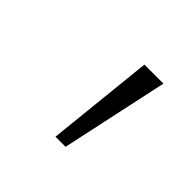

<svg xmlns="http://www.w3.org/2000/svg" viewBox="-74 -889 387 387"><g transform="rotate(45 119.0 -695.5)"><path d="M119.6 -580.1 143.6 -809.6H197.8L148.4 -580.1Z"/></g></svg>

Font: Oswald
Style: Extra-Light
Weight: 200
Designer: Vernon Adams
Foundry: Vernon Adams
Version: 3.0; ttfautohint (v0.94.23-7a4d-dirty) -l 8 -r 50 -G 200 -x 